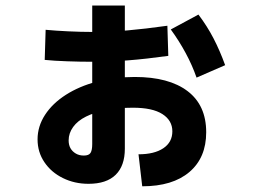

<svg xmlns="http://www.w3.org/2000/svg" viewBox="-20 -671 920 687"><path d="M475.6 -118.9Q532.2 -118.9 564.4 -140.6Q596.7 -162.2 596.7 -201.1Q596.7 -240 561.1 -262.8Q525.6 -285.6 455.6 -285.6Q403.3 -285.6 360.6 -277.2Q317.8 -268.9 287.8 -253.9Q257.8 -238.9 241.7 -216.7Q225.6 -194.4 225.6 -168.9Q225.6 -152.2 232.2 -140.6Q238.9 -128.9 251.1 -121.7Q263.3 -114.4 280 -114.4Q297.8 -114.4 303.9 -123.9Q310 -133.3 310 -155.6V-651.1H426.7V-138.9Q426.7 -77.8 393.9 -45.6Q361.1 -13.3 296.7 -13.3Q246.7 -13.3 205 -33.9Q163.3 -54.4 138.9 -90.6Q114.4 -126.7 114.4 -172.2Q114.4 -218.9 141.1 -260Q167.8 -301.1 215.6 -331.7Q263.3 -362.2 326.1 -378.9Q388.9 -395.6 462.2 -395.6Q584.4 -395.6 651.1 -345Q717.8 -294.4 717.8 -197.8Q717.8 -106.7 657.8 -55.6Q597.8 -4.4 488.9 -4.4ZM140 -456.7 143.3 -564.4Q177.8 -561.1 223.9 -558.9Q270 -556.7 311.1 -556.7Q372.2 -556.7 436.1 -562.2Q500 -567.8 578.9 -578.9L582.2 -471.1Q502.2 -460 437.8 -455Q373.3 -450 310 -450Q266.7 -450 220 -451.7Q173.3 -453.3 140 -456.7ZM683.3 -393.3Q667.8 -437.8 644.4 -481.1Q621.1 -524.4 591.1 -565.6L690 -618.9Q721.1 -577.8 743.9 -533.9Q766.7 -490 785.6 -437.8Z"/></svg>

Font: Paperlogy 7 Bold
Style: Regular
Weight: 700
Designer: redesigned by Lee Juim, glyphs from Gmarket Sans & Montserrat
Foundry: PT&
Version: Version 1.001